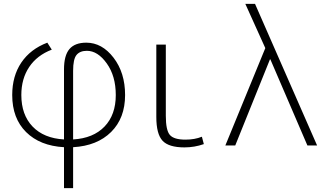

<svg xmlns="http://www.w3.org/2000/svg" viewBox="-20 -750 1693 990"><path d="M247 -494Q171 -465 130.5 -404.5Q90 -344 90 -260Q90 -158 148 -97.5Q206 -37 310 -31V-392Q310 -464 338 -497Q366 -530 425 -530Q506 -530 565.5 -452.5Q625 -375 625 -260Q625 -141 553 -69.5Q481 2 357 9V220H310V9Q186 2 114.5 -69Q43 -140 43 -260Q43 -358 90 -427.5Q137 -497 224 -530ZM357 -31Q461 -37 519 -97.5Q577 -158 577 -260Q577 -358 530.5 -423Q484 -488 428 -488Q392 -488 374.5 -466.5Q357 -445 357 -385Z M835 -520V-153Q835 -78 856 -54Q877 -30 936 -30Q984 -30 1021 -45L1031 -7Q983 10 931 10Q850 10 818 -24.5Q786 -59 786 -147V-520Z M1565 0 1374 -444H1372L1193 0H1142L1348 -502L1245 -730H1295L1615 0Z"/></svg>

Font: Mplus 1p Light
Style: Regular
Weight: 300
Version: Version 1.061